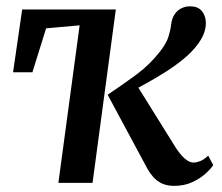

<svg xmlns="http://www.w3.org/2000/svg" viewBox="-20 -581 706 610"><path d="M274 0H165.5L233 -500.5L126.5 -491L83 -351.5H21.5L50.5 -551H348ZM534 9.5Q510.5 9.5 494.2 1.8Q478 -6 467 -18.5Q456 -31 448 -45.5L322 -280Q370 -312 413 -343.8Q456 -375.5 488.5 -417.5Q508.5 -443 515 -463.8Q521.5 -484.5 523.5 -502Q526 -523 535 -536Q544 -549 557 -555Q570 -561 583.5 -561Q608 -561 620.5 -546.8Q633 -532.5 634 -511Q634.5 -492 627.8 -474.8Q621 -457.5 609.5 -442Q592 -417.5 563.8 -394.2Q535.5 -371 504 -351.2Q472.5 -331.5 444 -315.8Q415.5 -300 396.5 -290.5L405 -326L539.5 -110Q548.5 -96.5 557.8 -86.2Q567 -76 576.5 -70.2Q586 -64.5 594.5 -64.5Q604 -64.5 615.8 -69Q627.5 -73.5 641.5 -86.5L657.5 -56.5Q649.5 -44 632 -28.5Q614.5 -13 589.8 -1.8Q565 9.5 534 9.5Z"/></svg>

Font: Merriweather 28pt Medium
Style: Italic
Weight: 500
Italic angle: -7.8°
Version: Version 2.101